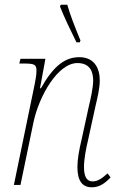

<svg xmlns="http://www.w3.org/2000/svg" viewBox="-20 -786 507 816"><path d="M305 -606H319L322 -614C300 -667 276 -728 266 -766H238L235 -758C257 -704 276 -665 305 -606ZM370 10C403 10 426 -7 450 -32L437 -49C414 -28 395 -15 374 -15C348 -15 337 -36 337 -76C337 -110 345 -152 355 -194L386 -336C393 -366 404 -409 404 -444C404 -496 381 -543 317 -543C257 -543 207 -506 154 -411H150L173 -536H67L62 -516H80C127 -516 135 -512 135 -485C135 -468 131 -446 128 -431L39 0H67L122 -265C146 -379 226 -518 309 -518C364 -518 376 -479 376 -444C376 -412 363 -356 358 -336L327 -194C316 -148 309 -109 309 -76C309 -16 331 10 370 10Z"/></svg>

Font: Noto Serif SemiCondensed Thin
Style: Italic
Weight: 100
Width: 4
Italic angle: -12°
Designer: Monotype Design Team
Foundry: Monotype Imaging Inc.
Version: Version 2.013